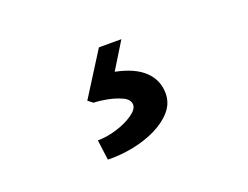

<svg xmlns="http://www.w3.org/2000/svg" viewBox="-56 -127 613 474"><g transform="rotate(-20 250.0 110.0)"><path d="M152 191Q176 191 202 183Q228 175 246 162.5Q264 150 264 138Q264 124 247 116Q230 108 209 104Q188 100 174 100L161 90L233 -24H292L249 46Q299 56 324 80Q349 104 349 139Q349 165 331.5 185Q314 205 286 218.5Q258 232 224.5 238.5Q191 245 159 244Z"/></g></svg>

Font: Mach
Style: Regular
Weight: 400
Version: Version 1.002